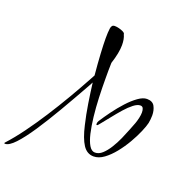

<svg xmlns="http://www.w3.org/2000/svg" viewBox="-246 -945 1100 1168"><g transform="rotate(20 304.0 -361.0)"><path d="M-85 90Q-90 90 -90 87Q-90 85 -87 82Q-43 34 3.5 -29.5Q50 -93 97 -166Q144 -239 188.5 -315Q233 -391 272 -463L285 -487Q278 -562 274.5 -624Q271 -686 271 -723Q271 -762 274.5 -787Q278 -812 297 -812Q310 -812 326 -808Q342 -804 354.5 -797.5Q367 -791 367 -782Q379 -757 379 -717Q379 -668 355 -594Q354 -569 354 -544Q354 -519 354 -493Q354 -432 356.5 -369.5Q359 -307 365.5 -249Q372 -191 382.5 -145.5Q393 -100 409 -73.5Q425 -47 447 -47Q472 -47 494 -67Q516 -87 536 -119Q556 -151 571.5 -186Q587 -221 599 -252Q611 -283 618 -301Q624 -318 628.5 -338Q633 -358 633 -374Q633 -390 628 -400.5Q623 -411 610 -411Q591 -411 566.5 -392Q542 -373 516 -343.5Q490 -314 464 -281Q438 -248 414 -219Q406 -208 401 -208Q397 -208 397 -215Q397 -225 403 -235Q424 -268 453 -307.5Q482 -347 514 -382Q546 -417 577.5 -439.5Q609 -462 634 -462Q671 -462 684.5 -436.5Q698 -411 698 -378Q698 -365 696.5 -352.5Q695 -340 693 -328Q688 -306 672 -268.5Q656 -231 631.5 -188.5Q607 -146 576.5 -108Q546 -70 513 -46Q480 -22 447 -22Q404 -22 377.5 -62.5Q351 -103 333 -182Q318 -245 307.5 -312Q297 -379 289 -443L275 -417Q218 -315 164.5 -223.5Q111 -132 64 -61.5Q17 9 -21 49.5Q-59 90 -85 90Z"/></g></svg>

Font: Comforter
Style: Regular
Weight: 400
Designer: Robert E. Leuschke
Foundry: Robert E. Leuschke
Version: Version 1.013; ttfautohint (v1.8.3)